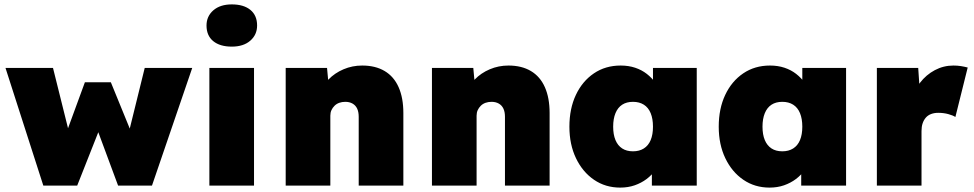

<svg xmlns="http://www.w3.org/2000/svg" viewBox="-20 -844 4430 873"><path d="M177 0 5 -535H221L298 -226L278 -230L366 -470H484L582 -230L562 -227L638 -535H854L671 0H517L425 -248H429L331 0Z M932 0V-535H1135V0ZM1034 -632Q980 -632 949.5 -657Q919 -682 919 -728Q919 -770 950 -797Q981 -824 1034 -824Q1088 -824 1118.5 -799Q1149 -774 1149 -728Q1149 -686 1118 -659Q1087 -632 1034 -632Z M1279 0V-535H1467L1477 -427L1434 -415Q1445 -453 1473.5 -482.5Q1502 -512 1542 -529Q1582 -546 1627 -546Q1687 -546 1729 -521Q1771 -496 1792.5 -447.5Q1814 -399 1814 -330V0H1611V-313Q1611 -335 1604 -350Q1597 -365 1583 -373Q1569 -381 1550 -381Q1535 -381 1522.5 -376.5Q1510 -372 1501 -363Q1492 -354 1487 -343Q1482 -332 1482 -318V0H1381Q1343 0 1317.5 0Q1292 0 1279 0Z M1944 0V-535H2132L2142 -427L2099 -415Q2110 -453 2138.5 -482.5Q2167 -512 2207 -529Q2247 -546 2292 -546Q2352 -546 2394 -521Q2436 -496 2457.5 -447.5Q2479 -399 2479 -330V0H2276V-313Q2276 -335 2269 -350Q2262 -365 2248 -373Q2234 -381 2215 -381Q2200 -381 2187.5 -376.5Q2175 -372 2166 -363Q2157 -354 2152 -343Q2147 -332 2147 -318V0H2046Q2008 0 1982.5 0Q1957 0 1944 0Z M2800 9Q2733 9 2681 -26.5Q2629 -62 2599 -124.5Q2569 -187 2569 -268Q2569 -350 2598.5 -412.5Q2628 -475 2680.5 -510.5Q2733 -546 2802 -546Q2838 -546 2868 -536Q2898 -526 2921 -508Q2944 -490 2961 -466.5Q2978 -443 2990 -416L2949 -417V-535H3148V0H2944V-131L2989 -127Q2979 -98 2961.5 -73Q2944 -48 2920 -30Q2896 -12 2866 -1.5Q2836 9 2800 9ZM2858 -156Q2887 -156 2907.5 -169Q2928 -182 2938.5 -207Q2949 -232 2949 -268Q2949 -304 2938.5 -329.5Q2928 -355 2907.5 -368Q2887 -381 2858 -381Q2829 -381 2809 -368Q2789 -355 2778.5 -329.5Q2768 -304 2768 -268Q2768 -232 2778.5 -207Q2789 -182 2809 -169Q2829 -156 2858 -156Z M3479 9Q3412 9 3360 -26.5Q3308 -62 3278 -124.5Q3248 -187 3248 -268Q3248 -350 3277.5 -412.5Q3307 -475 3359.5 -510.5Q3412 -546 3481 -546Q3517 -546 3547 -536Q3577 -526 3600 -508Q3623 -490 3640 -466.5Q3657 -443 3669 -416L3628 -417V-535H3827V0H3623V-131L3668 -127Q3658 -98 3640.5 -73Q3623 -48 3599 -30Q3575 -12 3545 -1.5Q3515 9 3479 9ZM3537 -156Q3566 -156 3586.5 -169Q3607 -182 3617.5 -207Q3628 -232 3628 -268Q3628 -304 3617.5 -329.5Q3607 -355 3586.5 -368Q3566 -381 3537 -381Q3508 -381 3488 -368Q3468 -355 3457.5 -329.5Q3447 -304 3447 -268Q3447 -232 3457.5 -207Q3468 -182 3488 -169Q3508 -156 3537 -156Z M3967 0V-535H4155L4167 -357L4122 -385Q4135 -431 4163 -467.5Q4191 -504 4230.5 -525Q4270 -546 4315 -546Q4333 -546 4349 -543.5Q4365 -541 4380 -537L4324 -312Q4314 -319 4292.5 -325Q4271 -331 4246 -331Q4228 -331 4213.5 -325.5Q4199 -320 4189.5 -309Q4180 -298 4175 -283Q4170 -268 4170 -248V0Z"/></svg>

Font: Lexend Deca Black
Style: Regular
Weight: 900
Designer: Bonnie Shaver-Troup, Thomas Jockin
Foundry: Lexend
Version: Version 1.007